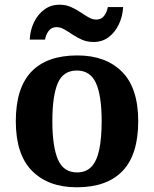

<svg xmlns="http://www.w3.org/2000/svg" viewBox="-20 -784 654 814"><path d="M305 10Q185 10 116 -59.5Q47 -129 47 -270Q47 -411 113 -480Q179 -549 308 -549Q428 -549 497 -480Q566 -411 566 -270Q566 -129 500 -59.5Q434 10 305 10ZM307 -53Q345 -53 368 -77.5Q391 -102 401 -151Q411 -200 411 -270Q411 -378 387 -431.5Q363 -485 306 -485Q248 -485 225 -431.5Q202 -378 202 -270Q202 -163 225.5 -108Q249 -53 307 -53ZM377 -606Q350 -606 328 -615.5Q306 -625 287.5 -637.5Q269 -650 252.5 -659.5Q236 -669 220 -669Q198 -669 186 -652.5Q174 -636 171 -616H106Q108 -657 124.5 -690.5Q141 -724 168.5 -744Q196 -764 232 -764Q259 -764 280.5 -754.5Q302 -745 320.5 -732.5Q339 -720 355.5 -710.5Q372 -701 388 -701Q410 -701 422 -717.5Q434 -734 437 -754H502Q500 -714 483.5 -680Q467 -646 440 -626Q413 -606 377 -606Z"/></svg>

Font: Noto Serif Khmer
Style: Bold
Weight: 700
Version: Version 2.003